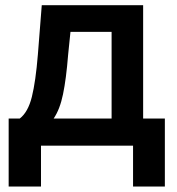

<svg xmlns="http://www.w3.org/2000/svg" viewBox="-20 -550 667 725"><path d="M12.7 -102.5H54.7Q85.9 -126.5 100.3 -184.3Q114.7 -242.2 123 -343.8L137.7 -530.3H520.5V-102.5H602.5V154.3H482.4V0H134.8V154.3H12.7ZM401.4 -102.5V-429.7H246.1L237.3 -343.8Q230 -252 218 -194.3Q206.1 -136.7 182.6 -102.5Z"/></svg>

Font: Pretendard GOV SemiBold
Style: Regular
Weight: 600
Designer: Base glyphs from Inter by Rasmus Andersson; Hangeul glyphs from Noto Sans CJK(Source Han Sans) by Jang Soo-young and Kan
Foundry: Kil Hyung-jin
Version: Version 1.309